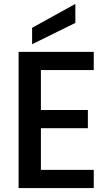

<svg xmlns="http://www.w3.org/2000/svg" viewBox="-20 -961 564 981"><path d="M189 -603V-399H429V-306H189V-93H459V0H75V-696H459V-603ZM365 -844 144 -735V-819L365 -941Z"/></svg>

Font: A Bank Premium Med
Style: Regular
Weight: 500
Designer: Ninad Kale (Devanagari), Jonny Pinhorn (Latin), Htun Naung (Myanmar)
Foundry: Indian Type Foundry
Version: 4.004